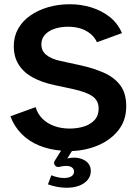

<svg xmlns="http://www.w3.org/2000/svg" viewBox="-20 -700 644 905"><path d="M294 185Q273 185 250.5 181Q228 177 206 169L222 126Q233 131 249.5 135Q266 139 281 139Q304 139 316.5 131Q329 123 329 109Q329 97 319.5 89.5Q310 82 292 82Q285 82 277.5 83Q270 84 262 86Q247 90 239 79.5Q231 69 238 58L268 10Q211 5 163.5 -14.5Q116 -34 81.5 -69Q47 -104 29 -152L148 -195Q157 -163 180.5 -140Q204 -117 237 -105.5Q270 -94 308 -94Q344 -94 375 -103.5Q406 -113 425.5 -134Q445 -155 445 -188Q445 -225 417 -245.5Q389 -266 321 -281L236 -299Q176 -312 133.5 -335.5Q91 -359 68 -395.5Q45 -432 45 -482Q45 -528 65.5 -564.5Q86 -601 122.5 -626.5Q159 -652 206.5 -666Q254 -680 310 -680Q361 -680 409 -665.5Q457 -651 495.5 -621.5Q534 -592 555 -544L437 -501Q426 -525 405.5 -541.5Q385 -558 358.5 -566Q332 -574 300 -574Q266 -574 237.5 -564.5Q209 -555 192 -536.5Q175 -518 175 -491Q175 -460 198.5 -441Q222 -422 264 -413L356 -393Q420 -379 469 -357.5Q518 -336 546.5 -298.5Q575 -261 575 -199Q575 -134 539.5 -88Q504 -42 446 -16.5Q388 9 319 12L297 47Q305 45 313 44Q321 43 330 43Q350 43 368.5 50.5Q387 58 397.5 72Q408 86 408 106Q408 130 393 148Q378 166 352.5 175.5Q327 185 294 185Z"/></svg>

Font: Atkinson Hyperlegible Next SemiBold
Style: Regular
Weight: 600
Designer: Elliott Scott, Megan Eiswerth, Linus Boman, Theodore Petrosky, Letters from Sweden
Foundry: Applied Design Works, Letters from Sweden
Version: Version 2.001